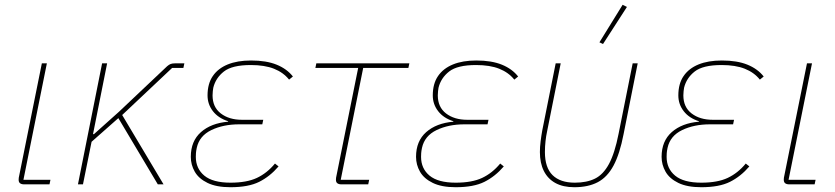

<svg xmlns="http://www.w3.org/2000/svg" viewBox="-20 -771 3493 803"><path d="M191 -19 187 0H81Q70 0 64 -4.5Q58 -9 58 -19Q58 -24 58.5 -27.5Q59 -31 60 -35L155 -506H176L78 -19Z M640 0 475 -277 363 -178 327 0H306L407 -506H428L369 -210H373L478 -304L679 -494Q687 -501 694 -503.5Q701 -506 711 -506H751L747 -487H700L491 -290L664 0Z M1130 -87 1145 -75Q1109 -33 1064 -10.5Q1019 12 944 12Q885 12 848 -6Q811 -24 794.5 -53Q778 -82 778 -115Q778 -181 820.5 -218.5Q863 -256 934 -262V-264Q893 -277 870.5 -306Q848 -335 848 -372Q848 -421 870 -453Q892 -485 932.5 -501.5Q973 -518 1030 -518Q1094 -518 1137 -500.5Q1180 -483 1205 -451L1189 -438Q1165 -468 1126 -483.5Q1087 -499 1029 -499Q951 -499 916.5 -472Q882 -445 872 -404Q871 -397 870 -389.5Q869 -382 869 -372Q869 -323 903.5 -296.5Q938 -270 992 -270H1081L1077 -251H980Q914 -251 864 -227Q814 -203 803 -153Q800 -139 799.5 -130Q799 -121 799 -115Q799 -66 834.5 -36.5Q870 -7 944 -7Q1012 -7 1054.5 -27Q1097 -47 1130 -87Z M1520 0H1408Q1397 0 1391 -4.5Q1385 -9 1385 -19Q1385 -24 1385.5 -27.5Q1386 -31 1387 -35L1478 -487H1299L1303 -506H1692L1688 -487H1499L1405 -19H1524Z M2072 -87 2087 -75Q2051 -33 2006 -10.5Q1961 12 1886 12Q1827 12 1790 -6Q1753 -24 1736.5 -53Q1720 -82 1720 -115Q1720 -181 1762.5 -218.5Q1805 -256 1876 -262V-264Q1835 -277 1812.5 -306Q1790 -335 1790 -372Q1790 -421 1812 -453Q1834 -485 1874.5 -501.5Q1915 -518 1972 -518Q2036 -518 2079 -500.5Q2122 -483 2147 -451L2131 -438Q2107 -468 2068 -483.5Q2029 -499 1971 -499Q1893 -499 1858.5 -472Q1824 -445 1814 -404Q1813 -397 1812 -389.5Q1811 -382 1811 -372Q1811 -323 1845.5 -296.5Q1880 -270 1934 -270H2023L2019 -251H1922Q1856 -251 1806 -227Q1756 -203 1745 -153Q1742 -139 1741.5 -130Q1741 -121 1741 -115Q1741 -66 1776.5 -36.5Q1812 -7 1886 -7Q1954 -7 1996.5 -27Q2039 -47 2072 -87Z M2325 -506 2268 -221Q2264 -203 2261.5 -180.5Q2259 -158 2259 -135Q2259 -70 2291 -38.5Q2323 -7 2384 -7Q2434 -7 2468.5 -24Q2503 -41 2527 -85.5Q2551 -130 2567 -211L2626 -506H2647L2588 -210Q2572 -127 2546 -78.5Q2520 -30 2480 -9Q2440 12 2382 12Q2335 12 2303 -5.5Q2271 -23 2254.5 -56Q2238 -89 2238 -135Q2238 -156 2241 -180Q2244 -204 2248 -226L2304 -506ZM2602 -742 2502 -587 2487 -594 2584 -751Z M3099 -87 3114 -75Q3078 -33 3033 -10.5Q2988 12 2913 12Q2854 12 2817 -6Q2780 -24 2763.5 -53Q2747 -82 2747 -115Q2747 -181 2789.5 -218.5Q2832 -256 2903 -262V-264Q2862 -277 2839.5 -306Q2817 -335 2817 -372Q2817 -421 2839 -453Q2861 -485 2901.5 -501.5Q2942 -518 2999 -518Q3063 -518 3106 -500.5Q3149 -483 3174 -451L3158 -438Q3134 -468 3095 -483.5Q3056 -499 2998 -499Q2920 -499 2885.5 -472Q2851 -445 2841 -404Q2840 -397 2839 -389.5Q2838 -382 2838 -372Q2838 -323 2872.5 -296.5Q2907 -270 2961 -270H3050L3046 -251H2949Q2883 -251 2833 -227Q2783 -203 2772 -153Q2769 -139 2768.5 -130Q2768 -121 2768 -115Q2768 -66 2803.5 -36.5Q2839 -7 2913 -7Q2981 -7 3023.5 -27Q3066 -47 3099 -87Z M3391 -19 3387 0H3281Q3270 0 3264 -4.5Q3258 -9 3258 -19Q3258 -24 3258.5 -27.5Q3259 -31 3260 -35L3355 -506H3376L3278 -19Z"/></svg>

Font: IBM Plex Sans Thin
Style: Italic
Weight: 250
Italic angle: -11.31°
Designer: Mike Abbink, Paul van der Laan, Pieter van Rosmalen
Foundry: Bold Monday
Version: Version 3.201